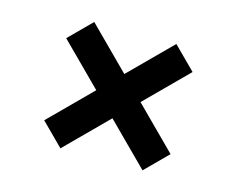

<svg xmlns="http://www.w3.org/2000/svg" viewBox="-67 -648 733 595"><g transform="rotate(15 300.0 -350.5)"><path d="M168.3 -552.7 502.7 -218.3 431.7 -147.3 97.3 -481.7ZM502.7 -481.7 168.3 -147.3 97.3 -218.3 431.7 -552.7Z"/></g></svg>

Font: Epunda Slab Light
Style: Regular
Weight: 300
Designer: Simon Atzbach
Foundry: typofactur
Version: Version 1.102